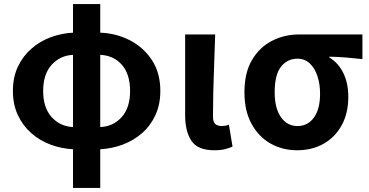

<svg xmlns="http://www.w3.org/2000/svg" viewBox="-20 -731 1830 952"><path d="M342 -101V-459Q278 -456 236 -409.5Q194 -363 194 -280Q194 -197 236 -150.5Q278 -104 342 -101ZM342 201V9Q284 6 230.5 -14Q177 -34 135 -71Q93 -108 68.5 -160.5Q44 -213 44 -280Q44 -348 68.5 -400Q93 -452 135 -489Q177 -526 230.5 -546Q284 -566 342 -569V-711H477V-569Q556 -566 623.5 -531.5Q691 -497 733 -433.5Q775 -370 775 -280Q775 -213 750.5 -160Q726 -107 684 -70.5Q642 -34 588.5 -14Q535 6 477 9V201ZM477 -459V-101Q542 -104 583.5 -150.5Q625 -197 625 -280Q625 -363 584.5 -409.5Q544 -456 477 -459Z M1043 14Q960 14 929 -33Q898 -80 898 -159V-560H1047Q1045 -492 1042 -417.5Q1039 -343 1037.5 -274.5Q1036 -206 1036 -153Q1036 -126 1047.5 -116Q1059 -106 1081 -106Q1088 -106 1097 -107.5Q1106 -109 1115 -113L1133 -4Q1117 3 1096 8.5Q1075 14 1043 14Z M1453 14Q1381 14 1322 -19Q1263 -52 1227.5 -116.5Q1192 -181 1192 -273Q1192 -371 1230 -434.5Q1268 -498 1329.5 -529Q1391 -560 1460 -560H1777V-438Q1731 -443 1694 -446Q1657 -449 1613 -450V-446Q1657 -420 1682 -369.5Q1707 -319 1707 -251Q1707 -169 1674 -109.5Q1641 -50 1584 -18Q1527 14 1453 14ZM1455 -106Q1506 -106 1536.5 -148Q1567 -190 1567 -266Q1567 -314 1554 -353.5Q1541 -393 1516 -416.5Q1491 -440 1455 -440Q1405 -440 1373.5 -400.5Q1342 -361 1342 -273Q1342 -194 1373 -150Q1404 -106 1455 -106Z"/></svg>

Font: Source Han Sans TC
Style: Bold
Weight: 700
Designer: Ryoko NISHIZUKA Ë•øÂ°öÊ∂ºÂ≠ê (kana, bopomofo & ideographs); Paul D. Hunt (Latin, Greek & Cyrillic); Sandoll Communicatio
Foundry: Adobe
Version: Version 2.004;hotconv 1.0.118;makeotfexe 2.5.65603